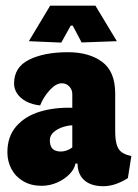

<svg xmlns="http://www.w3.org/2000/svg" viewBox="-20 -641 483 673"><path d="M194.8 -491.7 228 -551.3H234.9L266.1 -492.2L389.6 -496.6L314.5 -621.1H155.8L81.1 -496.6ZM126 10.3Q154.3 10.3 180.4 -1.2Q206.5 -12.7 223.9 -30.8Q241.2 -48.8 244.6 -67.9H251.5L252 -61.5Q254.4 -26.4 277.8 -7.3Q301.3 11.7 342.3 11.7Q383.3 11.7 428.2 -16.6L440.4 -93.8L426.8 -97.7Q411.6 -102.5 402.3 -111.1Q393.1 -119.6 388.4 -136.7Q383.8 -153.8 383.8 -182.6V-313Q383.8 -390.6 337.9 -424.3Q292 -458 218.3 -458Q135.3 -458 82.3 -431.9Q29.3 -405.8 29.3 -348.1Q29.3 -329.6 40 -313.2Q50.8 -296.9 71.5 -285.6Q92.3 -274.4 120.6 -271.5Q133.3 -302.7 155 -325.9Q176.8 -349.1 196.8 -349.1Q212.4 -349.1 222.9 -337.9Q233.4 -326.7 233.4 -311V-263.2Q170.4 -265.1 118.9 -249.3Q67.4 -233.4 36.6 -197.8Q5.9 -162.1 5.9 -107.4Q5.9 -75.2 20.3 -48.3Q34.7 -21.5 61.8 -5.6Q88.9 10.3 126 10.3ZM233.4 -201.7V-124Q213.4 -109.9 193.4 -109.9Q173.8 -109.9 164.3 -119.4Q154.8 -128.9 154.8 -149.4Q154.8 -166.5 168.5 -178.2Q182.1 -189.9 200.9 -195.8Q219.7 -201.7 233.4 -201.7Z"/></svg>

Font: Neuton ExtraBold
Style: Regular
Weight: 800
Designer: Brian M Zick
Foundry: Brian M Zick
Version: Version 1.560